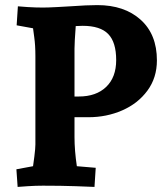

<svg xmlns="http://www.w3.org/2000/svg" viewBox="-20 -735 656 760"><path d="M274.9 -271V-192.9Q274.9 -139.6 284.2 -77.1L358.9 -70.8L354 4.9Q337.9 3.9 279.5 2Q221.2 0 149.9 0Q121.1 0 90.1 2Q59.1 3.9 49.8 4.9L44.9 -64.9L110.8 -77.1Q111.8 -83 116 -115.5Q120.1 -147.9 120.1 -163.1V-512.2Q120.1 -556.2 115.5 -588.1Q110.8 -620.1 110.8 -623L45.9 -634.8L50.8 -710Q59.6 -709 90.3 -707Q121.1 -705.1 149.9 -705.1Q169.9 -705.1 205.1 -707Q240.2 -709 257.8 -710Q324.7 -714.8 365.2 -714.8Q472.2 -714.8 536.6 -657Q601.1 -599.1 601.1 -496.1Q601.1 -427.2 563.5 -376.2Q525.9 -325.2 463.9 -298.1Q401.9 -271 330.1 -271ZM307.1 -632.8 279.8 -631.8Q274.9 -566.9 274.9 -542V-353H292Q360.8 -353 400.4 -391.1Q439.9 -429.2 439.9 -497.1Q439.9 -567.9 408.4 -600.3Q377 -632.8 307.1 -632.8Z"/></svg>

Font: Sura
Style: Bold
Weight: 700
Designer: Carolina Giovagnoli
Foundry: Huerta Tipografica
Version: Version 1.002;PS 001.002;hotconv 1.0.70;makeotf.lib2.5.58329